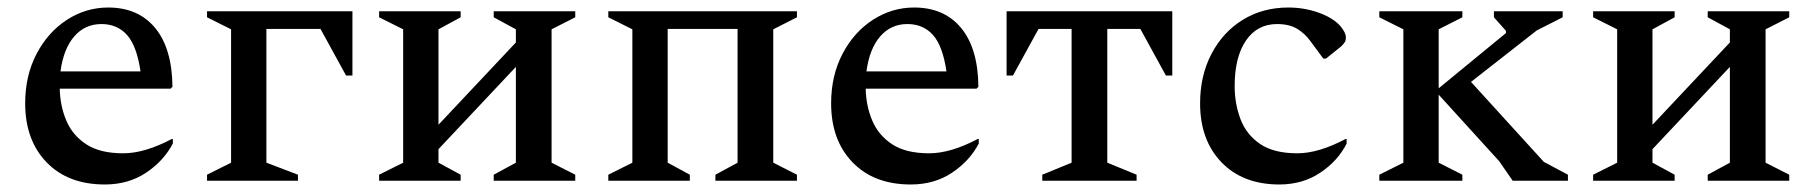

<svg xmlns="http://www.w3.org/2000/svg" viewBox="-20 -481 4826 511"><path d="M259 10Q161 10 104 -49Q47 -108 47 -206Q47 -280 77.5 -338Q108 -396 158.5 -428.5Q209 -461 268 -461Q348 -461 393 -406.5Q438 -352 439 -250L434 -245H139Q140 -199 156.5 -160Q173 -121 209.5 -97Q246 -73 308 -73Q365 -73 437 -111H440V-99Q416 -53 369 -21.5Q322 10 259 10ZM250 -417Q206 -417 177.5 -384Q149 -351 141 -291H354Q344 -359 318 -388Q292 -417 250 -417Z M595 -403 531 -435V-451H918V-280H901L833 -404H689V-48L773 -16V0H531V-16L595 -48Z M1053 -403 989 -435V-451H1206V-435L1147 -403V-149L1353 -368V-403L1294 -435V-451H1511V-435L1448 -403V-48L1511 -16V0H1294V-16L1353 -48V-303L1147 -84V-48L1206 -16V0H989V-16L1053 -48Z M1663 -403 1599 -435V-451H2101V-435L2038 -403V-48L2101 -16V0H1884V-16L1943 -48V-404H1757V-48L1816 -16V0H1599V-16L1663 -48Z M2404 10Q2306 10 2249 -49Q2192 -108 2192 -206Q2192 -280 2222.5 -338Q2253 -396 2303.5 -428.5Q2354 -461 2413 -461Q2493 -461 2538 -406.5Q2583 -352 2584 -250L2579 -245H2284Q2285 -199 2301.5 -160Q2318 -121 2354.5 -97Q2391 -73 2453 -73Q2510 -73 2582 -111H2585V-99Q2561 -53 2514 -21.5Q2467 10 2404 10ZM2395 -417Q2351 -417 2322.5 -384Q2294 -351 2286 -291H2499Q2489 -359 2463 -388Q2437 -417 2395 -417Z M2659 -280V-451H3100V-280H3083L3015 -404H2927V-48L3005 -16V0H2754V-16L2832 -48V-404H2744L2676 -280Z M3385 10Q3288 10 3231 -49Q3174 -108 3174 -206Q3174 -280 3204.5 -338Q3235 -396 3288 -428.5Q3341 -461 3409 -461Q3451 -461 3489 -447.5Q3527 -434 3547 -412Q3562 -394 3562 -382Q3562 -374 3559.5 -369.5Q3557 -365 3550 -358L3509 -325H3502L3468 -371Q3453 -392 3432 -404.5Q3411 -417 3379 -417Q3326 -417 3296 -373Q3266 -329 3266 -252Q3266 -205 3281.5 -164Q3297 -123 3333.5 -98Q3370 -73 3433 -73Q3461 -73 3493 -82.5Q3525 -92 3561 -111H3564V-99Q3541 -53 3494 -21.5Q3447 10 3385 10Z M4006 0 3970 -52 3809 -229V-48L3872 -16V0H3651V-16L3715 -48V-403L3651 -435V-451H3872V-435L3809 -403V-246L3988 -393V-399L3956 -435V-451H4139V-435L4070 -400L3895 -263L4089 -50L4153 -16V0Z M4284 -403 4220 -435V-451H4437V-435L4378 -403V-149L4584 -368V-403L4525 -435V-451H4742V-435L4679 -403V-48L4742 -16V0H4525V-16L4584 -48V-303L4378 -84V-48L4437 -16V0H4220V-16L4284 -48Z"/></svg>

Font: Spectral Medium
Style: Regular
Weight: 500
Designer: Jean-Baptiste Levee
Foundry: Production Type
Version: Version 2.001